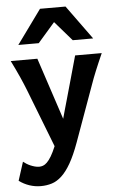

<svg xmlns="http://www.w3.org/2000/svg" viewBox="-70 -824 671 1098"><g transform="rotate(-5 266.0 -275.5)"><path d="M344.2 0Q318.4 70.8 292.7 115.5Q267.1 160.2 239.7 185.5Q212.4 210.9 182.6 220.2Q152.8 229.5 119.6 229.5Q85.9 229.5 54 218.8Q22 208 -4.9 188L29.3 81.5Q37.1 87.9 47.6 94.5Q58.1 101.1 70.1 106.2Q82 111.3 94.7 114.7Q107.4 118.2 119.6 118.2Q130.4 118.2 141.6 114.3Q152.8 110.4 164.8 98.6Q176.8 86.9 189.7 65.4Q202.6 43.9 217.3 8.8L87.9 -324.7Q74.7 -358.4 56.4 -399.7Q38.1 -440.9 9.8 -498H162.6L279.8 -143.1Q286.1 -166.5 293.9 -194.1Q301.8 -221.7 310.1 -251Q318.4 -280.3 326.7 -310.1Q335 -339.8 342.8 -367.2Q360.8 -431.6 379.4 -498H532.2Q519.5 -469.7 509.3 -445.6Q499 -421.4 490.2 -400.1Q481.4 -378.9 474.4 -360.4Q467.3 -341.8 461.4 -324.7ZM373.5 -585.9 275.9 -698.2 178.2 -585.9H61L202.6 -781.2H349.1L490.7 -585.9Z"/></g></svg>

Font: Andika New Basic
Style: Bold
Weight: 700
Designer: Victor Gaultney, Annie Olsen, Pablo Ugerman
Foundry: SIL International
Version: Version 5.500; ttfautohint (v1.8.3)